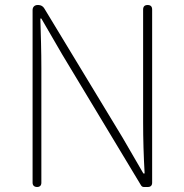

<svg xmlns="http://www.w3.org/2000/svg" viewBox="-20 -746 736 766"><path d="M587 -363V-708C587 -720 581 -726 569 -726C557 -726 551 -720 551 -708V-259C551 -191 553 -124 557 -54H552L469 -197L157 -712C152 -721 143 -726 133 -726H130C118 -726 110 -718 110 -706V-17C110 -6 117 0 128 0C139 0 145 -6 145 -17V-473C145 -542 143 -604 141 -672H145L228 -529L543 -6C546 -2 549 0 554 0H567H570C581 0 587 -6 587 -17Z"/></svg>

Font: GenSenRounded2 TW EL
Style: Regular
Weight: 250
Version: Version 2.100;PS 2.1;hotconv 16.6.51;makeotf.lib2.5.65220 DE